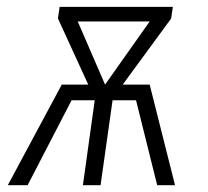

<svg xmlns="http://www.w3.org/2000/svg" viewBox="-20 -543 610 563"><path d="M418.9 -294.9 493.2 0H440.9L378.9 -249H310.1L274.9 0H223.1L257.8 -249H189.9L61 0H2.9L161.1 -294.9H238.8L149.9 -488.8L154.8 -522.9H486.8L481.9 -488.8L339.8 -294.9ZM208 -480 288.1 -294.9 418.9 -480Z"/></svg>

Font: Fira Sans Compressed Light
Style: Italic
Weight: 300
Width: 3
Italic angle: -8°
Designer: Carrois Corporate & Edenspiekermann AG
Foundry: Carrois Corporate GbR & Edenspiekermann AG
Version: Version 4.203;PS 004.203;hotconv 1.0.88;makeotf.lib2.5.64775